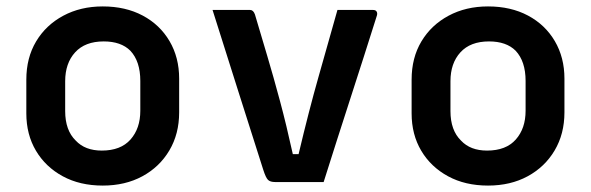

<svg xmlns="http://www.w3.org/2000/svg" viewBox="-20 -567 1840 598"><path d="M300 -547Q371 -547 424.5 -518.5Q478 -490 508 -439Q538 -388 538 -322V-217Q538 -150 507.5 -98.5Q477 -47 423.5 -18Q370 11 300 11Q229 11 175.5 -18Q122 -47 92 -97.5Q62 -148 62 -214V-319Q62 -387 92.5 -438Q123 -489 177 -518Q231 -547 300 -547ZM303 -438Q245 -438 214 -404Q183 -370 183 -314V-221Q183 -161 216 -129Q245 -98 297 -98Q356 -98 386.5 -132.5Q417 -167 417 -222V-315Q417 -376 386 -409Q357 -438 303 -438Z M759 -536Q769 -536 774 -522Q793 -458 812.5 -392.5Q832 -327 852 -252.5Q872 -178 892 -87H910Q942 -222 972 -327.5Q1002 -433 1031 -536H1142Q1150 -536 1153 -531Q1156 -526 1154 -519Q1113 -389 1071 -259.5Q1029 -130 988 0H837Q822 0 815 -6.5Q808 -13 800 -38Q764 -151 723.5 -278.5Q683 -406 642 -536Z M1500 -547Q1571 -547 1624.5 -518.5Q1678 -490 1708 -439Q1738 -388 1738 -322V-217Q1738 -150 1707.5 -98.5Q1677 -47 1623.5 -18Q1570 11 1500 11Q1429 11 1375.5 -18Q1322 -47 1292 -97.5Q1262 -148 1262 -214V-319Q1262 -387 1292.5 -438Q1323 -489 1377 -518Q1431 -547 1500 -547ZM1503 -438Q1445 -438 1414 -404Q1383 -370 1383 -314V-221Q1383 -161 1416 -129Q1445 -98 1497 -98Q1556 -98 1586.5 -132.5Q1617 -167 1617 -222V-315Q1617 -376 1586 -409Q1557 -438 1503 -438Z"/></svg>

Font: Recursive Mn Lnr St SmB
Style: Regular
Weight: 600
Monospace: yes
Version: Version 1.079;hotconv 1.0.112;makeotfexe 2.5.65598; ttfautoh